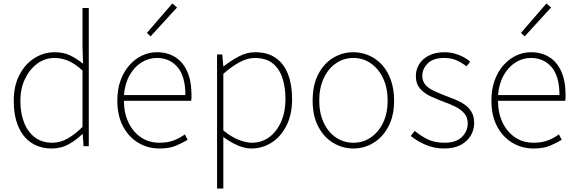

<svg xmlns="http://www.w3.org/2000/svg" viewBox="-20 -840 3311 1103"><path d="M277 13Q211 13 162 -18.5Q113 -50 86 -111.5Q59 -173 59 -262Q59 -347 91.5 -409.5Q124 -472 177.5 -506Q231 -540 295 -540Q343 -540 380 -523Q417 -506 457 -474L454 -573V-794H490V0H460L455 -70H453Q420 -37 376 -12Q332 13 277 13ZM280 -20Q326 -20 368.5 -44Q411 -68 454 -111V-435Q411 -474 372.5 -490.5Q334 -507 293 -507Q238 -507 193.5 -474Q149 -441 123 -385.5Q97 -330 97 -262Q97 -190 118.5 -135.5Q140 -81 181 -50.5Q222 -20 280 -20Z M895 13Q829 13 774 -20Q719 -53 686.5 -114.5Q654 -176 654 -262Q654 -327 672.5 -378Q691 -429 723.5 -465.5Q756 -502 796.5 -521Q837 -540 881 -540Q942 -540 986.5 -512Q1031 -484 1055.5 -429.5Q1080 -375 1080 -297Q1080 -289 1080 -280.5Q1080 -272 1078 -261H692Q692 -192 717.5 -137.5Q743 -83 789 -51.5Q835 -20 897 -20Q942 -20 977 -33Q1012 -46 1042 -68L1058 -37Q1028 -19 991 -3Q954 13 895 13ZM692 -294H1045Q1045 -401 1000 -454Q955 -507 881 -507Q834 -507 793 -481.5Q752 -456 725 -408.5Q698 -361 692 -294ZM845 -631 824 -651 970 -820 997 -797Z M1227 243V-527H1257L1263 -459H1265Q1304 -490 1350.5 -515Q1397 -540 1446 -540Q1518 -540 1565 -506.5Q1612 -473 1635 -413Q1658 -353 1658 -271Q1658 -182 1625.5 -118Q1593 -54 1540 -20.5Q1487 13 1424 13Q1387 13 1346 -4.5Q1305 -22 1263 -53V46V243ZM1427 -20Q1483 -20 1526.5 -52Q1570 -84 1595 -141Q1620 -198 1620 -271Q1620 -338 1602.5 -391.5Q1585 -445 1546.5 -476Q1508 -507 1443 -507Q1403 -507 1358 -483.5Q1313 -460 1263 -416V-91Q1310 -52 1353 -36Q1396 -20 1427 -20Z M2010 13Q1947 13 1893.5 -19.5Q1840 -52 1808 -113.5Q1776 -175 1776 -262Q1776 -351 1808 -413Q1840 -475 1893.5 -507.5Q1947 -540 2010 -540Q2057 -540 2099.5 -521.5Q2142 -503 2174.5 -467.5Q2207 -432 2225.5 -380Q2244 -328 2244 -262Q2244 -175 2211.5 -113.5Q2179 -52 2126 -19.5Q2073 13 2010 13ZM2010 -20Q2066 -20 2110.5 -50.5Q2155 -81 2181 -135.5Q2207 -190 2207 -262Q2207 -335 2181 -390Q2155 -445 2110.5 -476Q2066 -507 2010 -507Q1954 -507 1909.5 -476Q1865 -445 1839.5 -390Q1814 -335 1814 -262Q1814 -190 1839.5 -135.5Q1865 -81 1909.5 -50.5Q1954 -20 2010 -20Z M2532 13Q2473 13 2424 -8.5Q2375 -30 2340 -59L2363 -88Q2396 -60 2436 -40Q2476 -20 2534 -20Q2600 -20 2633.5 -53Q2667 -86 2667 -131Q2667 -166 2647 -189Q2627 -212 2596.5 -227Q2566 -242 2535 -253Q2495 -268 2457 -285Q2419 -302 2394 -330Q2369 -358 2369 -403Q2369 -440 2388 -471Q2407 -502 2444 -521Q2481 -540 2535 -540Q2575 -540 2614 -525Q2653 -510 2681 -486L2660 -459Q2634 -479 2604 -493Q2574 -507 2533 -507Q2468 -507 2437 -475.5Q2406 -444 2406 -405Q2406 -374 2423.5 -353.5Q2441 -333 2469.5 -319.5Q2498 -306 2529 -294Q2561 -282 2592 -269.5Q2623 -257 2648 -240Q2673 -223 2688.5 -197.5Q2704 -172 2704 -133Q2704 -94 2684 -60.5Q2664 -27 2626 -7Q2588 13 2532 13Z M3044 13Q2978 13 2923 -20Q2868 -53 2835.5 -114.5Q2803 -176 2803 -262Q2803 -327 2821.5 -378Q2840 -429 2872.5 -465.5Q2905 -502 2945.5 -521Q2986 -540 3030 -540Q3091 -540 3135.5 -512Q3180 -484 3204.5 -429.5Q3229 -375 3229 -297Q3229 -289 3229 -280.5Q3229 -272 3227 -261H2841Q2841 -192 2866.5 -137.5Q2892 -83 2938 -51.5Q2984 -20 3046 -20Q3091 -20 3126 -33Q3161 -46 3191 -68L3207 -37Q3177 -19 3140 -3Q3103 13 3044 13ZM2841 -294H3194Q3194 -401 3149 -454Q3104 -507 3030 -507Q2983 -507 2942 -481.5Q2901 -456 2874 -408.5Q2847 -361 2841 -294ZM2994 -631 2973 -651 3119 -820 3146 -797Z"/></svg>

Font: Noto Sans HK Thin
Style: Regular
Weight: 100
Designer: Ryoko NISHIZUKA 西塚涼子 (kana, bopomofo & ideographs); Paul D. Hunt (Latin, Greek & Cyrillic); Sandoll Communications 산돌커뮤니
Foundry: Adobe
Version: Version 2.004-H2;hotconv 1.0.118;makeotfexe 2.5.65603